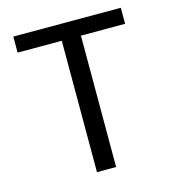

<svg xmlns="http://www.w3.org/2000/svg" viewBox="-98 -721 727 804"><g transform="rotate(-15 265.5 -319.5)"><path d="M307 0H224V-625.5H307ZM498.5 -569.5H32.5V-639H498.5Z"/></g></svg>

Font: Anek Kannada Medium
Style: Regular
Weight: 400
Version: Version 1.003